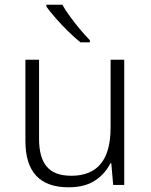

<svg xmlns="http://www.w3.org/2000/svg" viewBox="-20 -786 640 816"><path d="M271 10Q88 10 88 -187V-532H146V-196Q146 -116 179 -77.5Q212 -39 283 -39Q450 -39 450 -243V-532H508V0H461L453 -92H449Q427 -47 383.5 -18.5Q340 10 271 10ZM322 -606Q297 -626 269 -653.5Q241 -681 216.5 -709Q192 -737 177 -758V-766H245Q257 -744 277.5 -716Q298 -688 320.5 -661Q343 -634 362 -615V-606Z"/></svg>

Font: Noto Sans Mono Light
Style: Regular
Weight: 300
Designer: Monotype Design Team
Foundry: Monotype Imaging Inc.
Version: Version 2.014; ttfautohint (v1.8.4.7-5d5b)